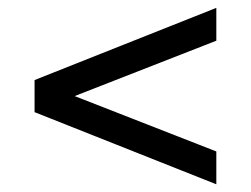

<svg xmlns="http://www.w3.org/2000/svg" viewBox="-20 -568 642 491"><path d="M68.4 -281.2 533.2 -96.7V-180.7L170.9 -322.3L533.2 -463.9V-547.9L68.4 -363.3Z"/></svg>

Font: Giphurs SC
Style: Regular
Weight: 400
Version: Version 0.920